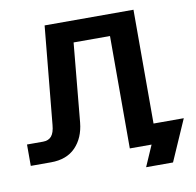

<svg xmlns="http://www.w3.org/2000/svg" viewBox="-87 -789 1008 989"><g transform="rotate(-10 417.0 -295.0)"><path d="M161.1 -188 210 -700.2H674.8V-105H833L738.8 109.9H598.1L646 0H532.2V-587.9H341.8L303.2 -175.8Q295.4 -96.2 248.8 -48.1Q202.1 0 120.1 0H14.2V-111.8H98.1Q127 -111.8 142.3 -129.9Q157.7 -147.9 161.1 -188Z"/></g></svg>

Font: LT Superior
Style: Bold
Weight: 400
Designer: Daniel Lyons
Foundry: LyonsType
Version: Version 1.000